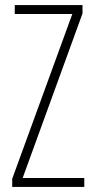

<svg xmlns="http://www.w3.org/2000/svg" viewBox="-20 -734 371 754"><path d="M311 0V-35H69L304 -681V-714H38V-679H264L28 -32V0Z"/></svg>

Font: Noto Sans Armenian ExtraCondensed ExtraLight
Style: Regular
Weight: 200
Width: 2
Designer: Monotype Design Team
Foundry: Monotype Imaging Inc.
Version: Version 2.008